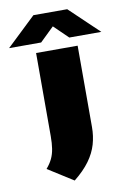

<svg xmlns="http://www.w3.org/2000/svg" viewBox="-180 -867 728 1074"><g transform="rotate(-10 184.0 -330.5)"><path d="M155 145 11 54Q32.5 29 44.5 3.8Q56.5 -21.5 61.2 -52Q66 -82.5 66 -123V-595H302V-133Q302 -82 288.5 -35.2Q275 11.5 242.8 56Q210.5 100.5 155 145ZM-78 -648 88 -806H280L446 -648H264L165 -744H203L104 -648Z"/></g></svg>

Font: Encode Sans SC Expanded Black
Style: Regular
Weight: 900
Width: 7
Designer: Multiple Designers
Foundry: Impallari Type
Version: Version 3.002